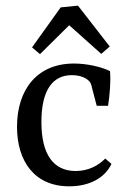

<svg xmlns="http://www.w3.org/2000/svg" viewBox="-20 -649 450 677"><path d="M40 -202C40 -80 102 8 224 8C296 8 350 -22 373 -71L351 -90C328 -66 292 -46 247 -46C170 -46 126 -102 126 -219C126 -330 165 -384 233 -384C258 -384 278 -377 290 -367C300 -359 302 -351 305 -337L321 -276H361C367 -314 371 -361 368 -398C339 -413 287 -425 241 -425C109 -425 40 -331 40 -202ZM121 -458 224 -560 337 -459 367 -485 255 -629 194 -623 93 -482Z"/></svg>

Font: Yrsa
Style: Regular
Weight: 400
Designer: Anna Giedrys (Yrsa+Rasa design), David Brezina (Yrsa art-direction, Rasa art-direction, design)
Foundry: Rosetta Type Foundry
Version: Version 1.001;PS 1.1;hotconv 1.0.88;makeotf.lib2.5.647800